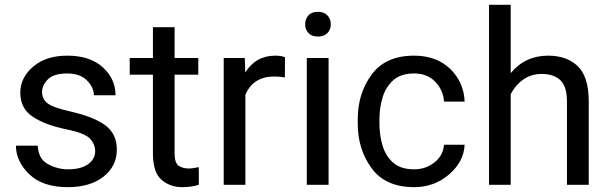

<svg xmlns="http://www.w3.org/2000/svg" viewBox="-20 -770 2540 800"><path d="M376.5 -140.1Q376.5 -168.9 355.2 -192.1Q334 -215.3 257.3 -231Q168.9 -249 116.7 -283.4Q64.5 -317.9 64.5 -383.8Q64.5 -446.3 117.9 -492.2Q171.4 -538.1 260.3 -538.1Q355 -538.1 408.2 -489.7Q461.4 -441.4 461.4 -373H371.1Q371.1 -405.8 342.3 -434.8Q313.5 -463.9 260.3 -463.9Q204.1 -463.9 179.7 -439.5Q155.3 -415 155.3 -386.2Q155.3 -357.4 178 -339.6Q200.7 -321.8 274.4 -305.2Q371.6 -283.2 419.2 -247.6Q466.8 -211.9 466.8 -147Q466.8 -77.1 410.9 -33.7Q355 9.8 262.7 9.8Q157.7 9.8 102.1 -43.9Q46.4 -97.7 46.4 -163.1H137.2Q140.1 -106.9 180.4 -85.7Q220.7 -64.5 262.7 -64.5Q317.9 -64.5 347.2 -85.9Q376.5 -107.4 376.5 -140.1Z M808.6 0Q777.8 9.8 738.8 9.8Q688.5 9.8 652.8 -21Q617.2 -51.8 617.2 -131.3V-459H520.5V-528.3H617.2V-656.7H707.5V-528.3H806.2V-459H707.5V-130.9Q707.5 -90.3 725.1 -79.1Q742.7 -67.9 765.6 -67.9Q782.7 -67.9 808.1 -73.7Z M1123 -451.2Q1034.7 -451.2 1002.4 -375V0H912.1V-528.3H1000L1002 -467.8Q1045.4 -538.1 1127.4 -538.1Q1152.8 -538.1 1167.5 -531.2L1167 -447.3Q1147 -451.2 1123 -451.2Z M1251.5 -668.5Q1251.5 -690.4 1264.9 -705.6Q1278.3 -720.7 1304.7 -720.7Q1330.6 -720.7 1344.5 -705.6Q1358.4 -690.4 1358.4 -668.5Q1358.4 -647.5 1344.5 -632.6Q1330.6 -617.7 1304.7 -617.7Q1278.3 -617.7 1264.9 -632.6Q1251.5 -647.5 1251.5 -668.5ZM1349.1 -528.3V0H1258.3V-528.3Z M1705.6 -64.5Q1753.9 -64.5 1790.3 -93.3Q1826.7 -122.1 1830.1 -167H1916Q1912.6 -96.2 1851.1 -43.2Q1789.6 9.8 1705.6 9.8Q1586.4 9.8 1528.6 -68.8Q1470.7 -147.5 1470.7 -253.9V-274.4Q1470.7 -380.9 1528.6 -459.5Q1586.4 -538.1 1705.6 -538.1Q1798.3 -538.1 1855.5 -483.2Q1912.6 -428.2 1916 -346.7H1830.1Q1826.7 -395.5 1793.2 -429.7Q1759.8 -463.9 1705.6 -463.9Q1649.9 -463.9 1618.4 -435.5Q1586.9 -407.2 1574 -363.8Q1561 -320.3 1561 -274.4V-253.9Q1561 -207.5 1573.7 -164.1Q1586.4 -120.6 1617.9 -92.5Q1649.4 -64.5 1705.6 -64.5Z M2236.8 -461.9Q2193.4 -461.9 2160.2 -438.5Q2127 -415 2107.9 -377.4V0H2017.6V-750H2107.9V-465.3Q2168 -538.1 2263.7 -538.1Q2341.3 -538.1 2387 -494.6Q2432.6 -451.2 2433.1 -348.6V0H2342.3V-347.2Q2342.3 -409.2 2315.2 -435.5Q2288.1 -461.9 2236.8 -461.9Z"/></svg>

Font: Roboto21382017
Style: Regular
Weight: 400
Designer: Christian Robertson
Foundry: Google
Version: Version 2.138; 2017